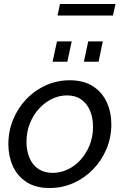

<svg xmlns="http://www.w3.org/2000/svg" viewBox="-20 -934 618 964"><path d="M229 10Q159 10 113 -20Q67 -50 44.5 -100Q22 -150 22 -210Q22 -276 46 -334Q70 -392 112.5 -436.5Q155 -481 211 -506Q267 -531 330 -531Q400 -531 446.5 -501Q493 -471 516 -421Q539 -371 539 -310Q539 -245 515 -187Q491 -129 448 -84.5Q405 -40 349 -15Q293 10 229 10ZM244 -66Q283 -66 319.5 -83Q356 -100 384.5 -131.5Q413 -163 430 -205Q447 -247 447 -297Q447 -343 432 -378.5Q417 -414 388 -434.5Q359 -455 316 -455Q277 -455 241 -437.5Q205 -420 176 -388.5Q147 -357 130 -314.5Q113 -272 113 -222Q113 -177 128 -141.5Q143 -106 172.5 -86Q202 -66 244 -66ZM244 -624 266 -726H340L318 -624ZM401 -624 423 -726H496L475 -624ZM269 -856 281 -914H560L547 -856Z"/></svg>

Font: Raleway Thin Medium
Style: Italic
Weight: 500
Italic angle: -12°
Version: Version 4.026